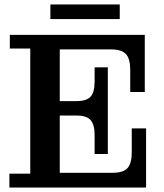

<svg xmlns="http://www.w3.org/2000/svg" viewBox="-20 -838 735 858"><path d="M205.1 -752.9V-817.9H515.1V-752.9ZM22 0V-62H115.2V-621.1H23.9V-682.1H627V-426.8H562V-524.9Q562 -575.2 543 -596.2Q523.9 -617.2 476.1 -617.2H247.1V-386.2H321.8Q366.7 -386.2 384.8 -406Q402.8 -425.8 402.8 -474.1V-537.1H461.9V-149.9H402.8V-233.9Q402.8 -281.7 384.5 -301.8Q366.2 -321.8 321.8 -321.8H247.1V-65.9H483.9Q530.8 -65.9 549.8 -86.9Q568.8 -107.9 568.8 -158.2V-264.2H632.8V0Z"/></svg>

Font: Montagu Slab 144pt Medium
Style: Regular
Weight: 500
Designer: Florian Karsten
Foundry: Florian Karsten
Version: Version 1.000